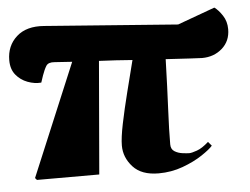

<svg xmlns="http://www.w3.org/2000/svg" viewBox="-45 -591 860 660"><g transform="rotate(-5 385.0 -261.5)"><path d="M477 14Q418 14 388.5 -18.5Q359 -51 359 -92Q359 -119 369 -167.5Q379 -216 393.5 -273.5Q408 -331 421 -382Q393 -384 364 -386Q335 -388 306 -389L273 0H58L52 -7L214 -394Q199 -395 184 -396Q169 -397 154 -398Q132 -400 124.5 -388Q117 -376 110 -356L102 -332Q79 -330 55 -339Q31 -348 15 -367.5Q-1 -387 -1 -418Q-1 -468 33.5 -499Q68 -530 129 -525L588 -490L717 -537Q731 -527 744.5 -506.5Q758 -486 758 -459Q758 -418 729.5 -393Q701 -368 660 -368Q653 -368 619 -370Q585 -372 535 -375Q532 -275 528.5 -202.5Q525 -130 525 -82Q525 -65 537 -57.5Q549 -50 564.5 -48Q580 -46 588 -46Q596 -46 614.5 -52.5Q633 -59 655 -79L667 -65Q657 -53 628.5 -34Q600 -15 560.5 -0.5Q521 14 477 14Z"/></g></svg>

Font: Literata 72pt Black
Style: Italic
Weight: 900
Italic angle: -2°
Designer: Latin by Veronika Burian and Jose Scaglione. Greek by Irene Vlachou. Cyrillic by Vera Evstafieva
Foundry: TypeTogether
Version: Version 3.002